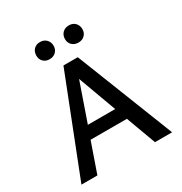

<svg xmlns="http://www.w3.org/2000/svg" viewBox="-193 -986 1065 1126"><g transform="rotate(-30 339.0 -423.0)"><path d="M181 -787Q181 -813 197 -829.5Q213 -846 239 -846Q265 -846 281.5 -829.5Q298 -813 298 -787Q298 -762 281.5 -746Q265 -730 239 -730Q213 -730 197 -746Q181 -762 181 -787ZM435 -730Q408 -730 391.5 -746Q375 -762 375 -787Q375 -813 391.5 -829.5Q408 -846 435 -846Q461 -846 477 -829.5Q493 -813 493 -787Q493 -762 476.5 -746Q460 -730 435 -730ZM530 0 456 -201H210L140 0H32L290 -658H387L646 0ZM240 -285H425L330 -544Z"/></g></svg>

Font: EauTestText Semibold
Style: Regular
Weight: 600
Designer: Christian Thalmann (Catharsis Fonts)
Version: Version 0.001;PS 000.001;hotconv 1.0.88;makeotf.lib2.5.64775